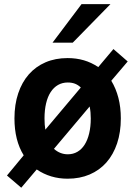

<svg xmlns="http://www.w3.org/2000/svg" viewBox="-20 -837 642 914"><path d="M368.2 -817.4H505.9L326.2 -633.8H230ZM13.2 -1.5 92.8 -97.7Q48.8 -168.5 48.8 -273.4Q48.8 -339.4 66.7 -392.6Q84.5 -445.8 117.4 -483.2Q150.4 -520.5 197 -540.5Q243.7 -560.5 301.8 -560.5Q343.3 -560.5 379.2 -550Q415 -539.6 447.8 -517.6L520 -603.5L587.9 -544.4L509.8 -452.6Q532.2 -415.5 543.7 -370.8Q555.2 -326.2 555.2 -273.4Q555.2 -207.5 537.4 -154.3Q519.5 -101.1 486.6 -63.7Q453.6 -26.4 406.7 -6.3Q359.9 13.7 301.8 13.7Q219.7 13.7 154.8 -30.3L81.1 56.6ZM364.7 -420.4Q352.1 -432.6 336.9 -438.5Q321.8 -444.3 302.7 -444.3Q276.9 -444.3 256.3 -432.6Q235.8 -420.9 221.4 -398.9Q207 -377 199.5 -345.2Q191.9 -313.5 191.9 -273.4Q191.9 -256.8 192.9 -244.1Q193.8 -231.4 195.8 -219.7ZM302.7 -102.5Q328.1 -102.5 348.4 -114.3Q368.7 -126 382.8 -148.2Q397 -170.4 404.5 -202.1Q412.1 -233.9 412.1 -273.4Q412.1 -287.6 410.9 -301.8Q409.7 -315.9 406.7 -330.1L236.8 -128.4Q266.1 -102.5 302.7 -102.5Z"/></svg>

Font: Hack
Style: Bold
Weight: 700
Monospace: yes
Designer: Christopher Simpkins
Foundry: Christopher Simpkins
Version: Version 2.017